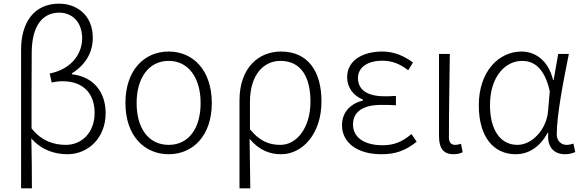

<svg xmlns="http://www.w3.org/2000/svg" viewBox="-20 -828 3178 1047"><path d="M95 199H154C154 105 153 20 151 -73C206 -10 278 13 348 13C458 13 556 -73 556 -211C556 -327 489 -410 372 -423V-428C444 -473 486 -539 486 -622C486 -746 398 -808 302 -808C163 -808 95 -702 95 -557ZM339 -38C277 -38 208 -57 152 -128C152 -268 152 -404 153 -543C154 -686 211 -759 303 -759C370 -759 428 -712 428 -618C428 -543 378 -453 251 -427L262 -378C282 -383 303 -385 322 -385C439 -385 496 -312 496 -213C496 -105 426 -38 339 -38Z M900 13C1032 13 1135 -88 1135 -266C1135 -446 1032 -547 900 -547C767 -547 664 -446 664 -266C664 -88 767 13 900 13ZM900 -38C791 -38 725 -127 725 -266C725 -403 791 -496 900 -496C1008 -496 1074 -403 1074 -266C1074 -127 1008 -38 900 -38Z M1286 199H1345C1344 96 1343 32 1341 -71C1394 -8 1451 13 1514 13C1625 13 1733 -93 1733 -275C1733 -441 1658 -547 1512 -547C1390 -547 1286 -458 1286 -281ZM1509 -38C1456 -38 1401 -52 1343 -123V-271C1343 -426 1422 -496 1509 -496C1625 -496 1673 -403 1673 -274C1673 -132 1599 -38 1509 -38Z M2059 13C2137 13 2190 -6 2252 -55L2224 -97C2170 -52 2125 -36 2066 -36C1966 -36 1905 -79 1905 -149C1905 -217 1957 -256 2059 -256C2085 -256 2108 -256 2139 -254V-305C2112 -303 2096 -303 2076 -303C1974 -303 1932 -345 1932 -402C1932 -466 1992 -497 2065 -497C2118 -497 2162 -479 2206 -445L2232 -487C2184 -523 2129 -547 2065 -547C1960 -547 1873 -500 1873 -407C1873 -354 1904 -307 1959 -285V-280C1899 -265 1845 -223 1845 -145C1845 -50 1929 13 2059 13Z M2452 13C2475 13 2491 8 2503 2L2494 -44C2481 -40 2472 -38 2462 -38C2442 -38 2428 -50 2428 -78C2428 -225 2431 -379 2433 -534H2374V-85C2374 -19 2399 13 2452 13Z M2792 13C2864 13 2924 -27 2967 -104H2970C2961 -26 3002 13 3060 13C3086 13 3104 7 3117 1L3107 -45C3096 -41 3082 -38 3069 -38C3040 -38 3016 -60 3016 -95C3016 -200 3052 -385 3082 -534H3024L2999 -392H2996C2968 -505 2893 -547 2824 -547C2701 -547 2591 -440 2591 -254C2591 -78 2674 13 2792 13ZM2802 -38C2707 -38 2652 -121 2652 -255C2652 -411 2736 -496 2827 -496C2879 -496 2946 -472 2978 -331L2969 -226C2962 -123 2882 -38 2802 -38Z"/></svg>

Font: Noto Sans KR Light
Style: Regular
Weight: 300
Designer: Ryoko NISHIZUKA 西塚涼子 (kana, bopomofo & ideographs); Paul D. Hunt (Latin, Greek & Cyrillic); Sandoll Communications 산돌커뮤니
Foundry: Adobe
Version: Version 2.004;hotconv 1.0.118;makeotfexe 2.5.65603